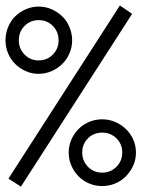

<svg xmlns="http://www.w3.org/2000/svg" viewBox="-30 -672 596 705"><path d="M234.9 -523.9Q234.9 -499 225.3 -476.6Q215.8 -454.1 199 -437.5Q182.1 -420.9 159.7 -410.9Q137.2 -400.9 111.8 -400.9Q86.9 -400.9 64.5 -410.9Q42 -420.9 25.4 -437.5Q8.8 -454.1 -0.5 -476.6Q-9.8 -499 -9.8 -523.9Q-9.8 -548.8 -0.5 -572Q8.8 -595.2 25.4 -611.6Q42 -627.9 64.5 -637.9Q86.9 -647.9 111.8 -647.9Q137.2 -647.9 159.7 -637.9Q182.1 -627.9 199 -611.6Q215.8 -595.2 225.3 -572Q234.9 -548.8 234.9 -523.9ZM455.1 -621.1 46.9 13.2 1 -16.1 410.2 -651.9ZM469.2 -111.8Q469.2 -85.9 459.2 -64Q449.2 -42 432.6 -24.9Q416 -7.8 393.1 1.7Q370.1 11.2 345.2 11.2Q319.8 11.2 297.4 1.7Q274.9 -7.8 258.5 -24.4Q242.2 -41 232.2 -63.5Q222.2 -85.9 222.2 -111.8Q222.2 -137.2 232.2 -159.7Q242.2 -182.1 258.5 -198.5Q274.9 -214.8 297.4 -224.4Q319.8 -233.9 345.2 -233.9Q370.1 -233.9 392.6 -224.4Q415 -214.8 432.1 -198.5Q449.2 -182.1 459.2 -159.7Q469.2 -137.2 469.2 -111.8ZM185.1 -523.9Q185.1 -555.2 164.1 -576.7Q143.1 -598.1 111.8 -598.1Q81.1 -598.1 60.1 -576.7Q39.1 -555.2 39.1 -523.9Q39.1 -493.2 60.1 -471.7Q81.1 -450.2 111.8 -450.2Q143.1 -450.2 164.1 -471.7Q185.1 -493.2 185.1 -523.9ZM418.9 -111.8Q418.9 -143.1 397.5 -164.1Q376 -185.1 345.2 -185.1Q314 -185.1 293 -164.1Q272 -143.1 272 -111.8Q272 -81.1 293 -59.6Q314 -38.1 345.2 -38.1Q376 -38.1 397.5 -59.6Q418.9 -81.1 418.9 -111.8Z"/></svg>

Font: Anonymous Pro
Style: Regular
Weight: 400
Monospace: yes
Designer: Mark Simonson
Version: Version 1.003